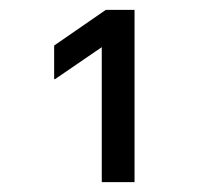

<svg xmlns="http://www.w3.org/2000/svg" viewBox="-20 -870 423 390"><path d="M186.7 -500V-774.2L91.7 -709.2H90V-777.5L195 -850H253.3V-500Z"/></svg>

Font: Funnel Sans Light
Style: Regular
Weight: 400
Version: Version 1.000